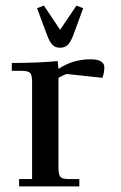

<svg xmlns="http://www.w3.org/2000/svg" viewBox="-20 -663 429 683"><path d="M22 -411.1V-439Q115.2 -439 185.1 -445.8L188 -418Q239.7 -452.1 301.8 -452.1Q326.7 -452.1 338.9 -444.6Q351.1 -437 351.1 -424.8Q351.1 -403.3 344.2 -386.2L216.8 -399.9Q205.6 -396 188 -386.2V-65.9Q188 -41 195.1 -33.4Q202.1 -25.9 227.1 -25.9H262.2V0H47.9V-25.9H94.2V-371.1Q94.2 -396 87.2 -403.6Q80.1 -411.1 55.2 -411.1ZM111.8 -633.8 136.2 -643.1 193.8 -557.1 252 -643.1 275.9 -633.8 242.2 -542Q232.4 -514.6 221.7 -503.9Q210.9 -493.2 193.8 -493.2Q176.8 -493.2 166.3 -503.9Q155.8 -514.6 146 -542Z"/></svg>

Font: Dihjauti S
Style: Bold
Weight: 700
Designer: T. Christopher White
Version: Version 3.0.0